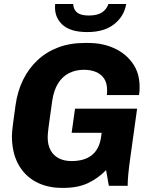

<svg xmlns="http://www.w3.org/2000/svg" viewBox="-20 -904 732 934"><path d="M281.5 10Q208.5 10 153.5 -20Q98.5 -50 68.2 -106.5Q38 -163 38 -242Q38 -261.5 43.5 -303.5Q49 -345.5 55.5 -391.5Q65 -460 92.2 -515.5Q119.5 -571 162.5 -611.2Q205.5 -651.5 263 -673.2Q320.5 -695 391.5 -695H410.5Q479.5 -695 535.8 -669.2Q592 -643.5 625.5 -596Q659 -548.5 659 -483Q659 -472.5 658.8 -463Q658.5 -453.5 656.5 -441.5H499.5Q500.5 -446.5 500.8 -452Q501 -457.5 501 -466Q501 -499.5 486.8 -521.2Q472.5 -543 447 -553.8Q421.5 -564.5 388.5 -564.5Q347 -564.5 314.8 -547.8Q282.5 -531 262 -497.5Q241.5 -464 234 -413.5Q227 -364.5 222.8 -333.2Q218.5 -302 216 -283.5Q213.5 -265 212.8 -254.2Q212 -243.5 212 -235.5Q212 -199 226 -173.2Q240 -147.5 266 -134Q292 -120.5 327.5 -120.5Q358 -120.5 382.5 -127.2Q407 -134 425.8 -148.5Q444.5 -163 456.5 -186.5Q468.5 -210 472.5 -243L474.5 -258H328.5L345 -375.5H647L614 -138Q607.5 -92 604.2 -58Q601 -24 601 0H509.5L496 -76.5Q458 -37 408.5 -13.5Q359 10 289.5 10ZM404.5 -748Q319.5 -748 280.8 -786.5Q242 -825 248.5 -884.5H336Q337.5 -856.5 355.8 -842.5Q374 -828.5 412 -828.5Q451.5 -828.5 474.5 -842.5Q497.5 -856.5 507.5 -884.5H594Q584 -825 535.5 -786.5Q487 -748 404.5 -748Z"/></svg>

Font: Chivo Medium
Style: Italic
Weight: 500
Italic angle: -8.05°
Designer: Hector Gatti
Foundry: Omnibus-Type
Version: Version 2.002